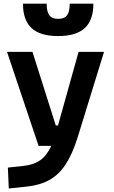

<svg xmlns="http://www.w3.org/2000/svg" viewBox="-20 -803 626 1057"><path d="M28.3 234.4 23.4 119.6 112.8 109.9Q166.5 104 202.1 78.6Q237.8 53.2 262.2 0H192.4L18.6 -517.6H158.7L287.1 -112.3H299.3L412.6 -517.6H552.7L407.2 -45.9Q377.9 47.4 339.8 104.2Q301.8 161.1 249.5 189.2Q197.3 217.3 124.5 224.6ZM300.3 -604.5Q200.2 -604.5 153.3 -648.7Q106.4 -692.9 106.4 -782.7H236.8Q236.8 -739.3 251.5 -719.2Q266.1 -699.2 300.3 -699.2Q335.4 -699.2 349.6 -719.5Q363.8 -739.7 363.8 -782.7H494.1Q494.1 -692.4 446.8 -648.4Q399.4 -604.5 300.3 -604.5Z"/></svg>

Font: Cascadia Mono PL
Style: Bold
Weight: 700
Monospace: yes
Designer: Aaron Bell
Foundry: Saja Typeworks
Version: Version 2404.023; ttfautohint (v1.8.4)